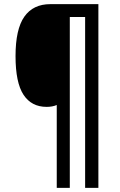

<svg xmlns="http://www.w3.org/2000/svg" viewBox="-20 -780 578 927"><path d="M455 127H391V-698H317V127H254V-273Q233 -264 205 -264Q132 -264 93.5 -322.5Q55 -381 55 -509Q55 -639 97.5 -699.5Q140 -760 223 -760H455Z"/></svg>

Font: Noto Sans Khmer Condensed Medium
Style: Regular
Weight: 500
Width: 3
Designer: Danh Hong and the Monotype Design Team
Foundry: Monotype Imaging Inc.
Version: Version 2.004; ttfautohint (v1.8.4.7-5d5b)